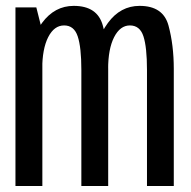

<svg xmlns="http://www.w3.org/2000/svg" viewBox="-20 -621 636 641"><path d="M31.6 0H121.4V-516.3L101.3 -596.2H31.6ZM251.6 0H341.2V-391Q341.2 -470.7 323.2 -536Q305.2 -601.4 226.3 -601.4Q162.3 -601.4 120.6 -544.8Q78.9 -488.3 78.9 -420.8L121 -390.5Q121 -457.8 140.9 -497Q160.8 -536.1 194.1 -536.1Q227.3 -536.1 239.4 -499.7Q251.6 -463.3 251.6 -387.6ZM470.7 0H560.2V-391Q560.2 -470.5 542.5 -535.9Q524.7 -601.4 446.1 -601.4Q382 -601.4 340.3 -544.5Q298.6 -487.6 298.6 -420.8L341 -390.5Q341 -457.8 361 -497Q381.1 -536.1 413.6 -536.1Q447.1 -536.1 458.9 -499.7Q470.7 -463.3 470.7 -387.6Z"/></svg>

Font: Anybody Thin Condensed
Style: Regular
Weight: 100
Width: 3
Version: Version 1.113;gftools[0.9.25]